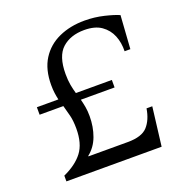

<svg xmlns="http://www.w3.org/2000/svg" viewBox="-105 -633 673 722"><g transform="rotate(-20 231.5 -272.5)"><path d="M40 0V-23Q91 -46 117 -80Q143 -114 143 -174Q143 -205 137.5 -227Q132 -249 126 -270H31V-300H117Q114 -313 112 -327.5Q110 -342 110 -360Q110 -422 136 -463Q162 -504 207.5 -524.5Q253 -545 310 -545Q350 -545 387.5 -536Q425 -527 445 -518L436 -385H413Q414 -419 402.5 -447.5Q391 -476 365.5 -494Q340 -512 297 -512Q242 -512 208.5 -482Q175 -452 175 -380Q175 -355 178.5 -336Q182 -317 187 -300H331V-270H196Q200 -255 203 -238.5Q206 -222 206 -201Q206 -158 192.5 -121.5Q179 -85 150 -62V-60H308Q364 -60 387 -85.5Q410 -111 417 -155H440L421 0Z"/></g></svg>

Font: Bona Nova
Style: Italic
Weight: 400
Italic angle: -4°
Designer: Mateusz Machalski
Foundry: Capitalics
Version: Version 4.001; ttfautohint (v1.8.3)